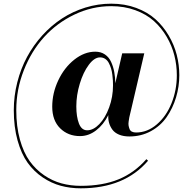

<svg xmlns="http://www.w3.org/2000/svg" viewBox="-20 -810 1050 1044"><path d="M785 64Q656.5 214 419 214Q362 214 310.8 200.2Q259.5 186.5 212 154.5Q164.5 122.5 130.2 74.8Q96 27 75.5 -46.2Q55 -119.5 55 -211Q55 -288 74 -362.5Q93 -437 127.2 -500.5Q161.5 -564 210.2 -617.8Q259 -671.5 317.2 -709.5Q375.5 -747.5 444.2 -768.8Q513 -790 585 -790Q658.5 -790 720.5 -767Q782.5 -744 825 -705.8Q867.5 -667.5 897.2 -617Q927 -566.5 941 -511.8Q955 -457 955 -401Q955 -339 937.2 -280.2Q919.5 -221.5 886.5 -173.8Q853.5 -126 800.8 -97Q748 -68 683.5 -68Q651 -68 627.2 -78Q603.5 -88 591 -105.2Q578.5 -122.5 573 -142.2Q567.5 -162 569 -184Q542.5 -131.5 502.2 -100.8Q462 -70 415 -70Q350 -70 307 -112.5Q264 -155 264 -230Q264 -303.5 296.8 -373Q329.5 -442.5 384.2 -485.8Q439 -529 498 -529Q528.5 -529 550.5 -514Q572.5 -499 584.2 -473.2Q596 -447.5 601.2 -419Q606.5 -390.5 607 -357.5L644.5 -520H764.5L691.5 -207.5Q691 -204.5 687.8 -192.2Q684.5 -180 683 -171.5Q681.5 -163 679.5 -149.5Q677.5 -136 679.2 -126.8Q681 -117.5 684.5 -108.2Q688 -99 697.2 -94.2Q706.5 -89.5 720 -89.5Q781 -89.5 832.5 -133.5Q884 -177.5 912.8 -249Q941.5 -320.5 941.5 -401Q941.5 -455.5 928.2 -508.2Q915 -561 886.5 -609.8Q858 -658.5 817 -695.5Q776 -732.5 716 -754.5Q656 -776.5 584.5 -776.5Q480.5 -776.5 384.8 -730.8Q289 -685 219.8 -608.5Q150.5 -532 109.5 -427.8Q68.5 -323.5 68.5 -211Q68.5 -122.5 88.2 -51.5Q108 19.5 141.2 65.8Q174.5 112 220 143Q265.5 174 315 187.2Q364.5 200.5 419 200.5Q538.5 200.5 624.8 165Q711 129.5 776 55.5ZM594.5 -346Q594.5 -359.5 593.8 -372.2Q593 -385 590.8 -403.8Q588.5 -422.5 583.8 -438Q579 -453.5 571.5 -467.8Q564 -482 551.8 -490Q539.5 -498 524 -498Q493 -498 462.8 -457.5Q432.5 -417 413.8 -354.8Q395 -292.5 395 -231.5Q395 -175.5 409.2 -138.5Q423.5 -101.5 454 -101.5Q487.5 -101.5 520 -135Q552.5 -168.5 573.5 -225.8Q594.5 -283 594.5 -346Z"/></svg>

Font: Bodoni* 16pt Medium
Style: Regular
Weight: 500
Version: Version 2.3